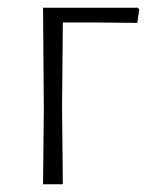

<svg xmlns="http://www.w3.org/2000/svg" viewBox="-20 -475 379 495"><path d="M91 0 93 -195 91 -455H335L339 -451L334 -416L230 -417H142L140 -198L142 0Z"/></svg>

Font: Alegreya Sans Light
Style: Regular
Weight: 300
Designer: Juan Pablo del Peral
Foundry: Huerta Tipografica
Version: Version 2.007